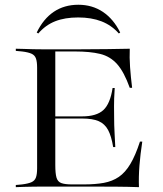

<svg xmlns="http://www.w3.org/2000/svg" viewBox="-20 -772 674 792"><path d="M162.1 -2.4Q137.9 -2.4 116.9 -2Q96 -1.6 78.2 -1.2Q60.5 -0.8 45.2 0V-8.9L71 -11.3Q96.8 -14.5 110.1 -20.6Q123.4 -26.6 128.2 -39.9Q133.1 -53.2 133.1 -78.2V-492.7Q133.1 -517.7 128.2 -531Q123.4 -544.4 110.1 -550.4Q96.8 -556.5 71 -559.7L45.2 -562.1V-571Q60.5 -571 78.2 -570.2Q96 -569.4 116.9 -569Q137.9 -568.5 162.1 -568.5H171.8H296.8Q368.5 -568.5 421 -569.4Q473.4 -570.2 515.3 -571Q513.7 -535.5 516.5 -495.2Q519.4 -454.8 525 -409.7H515.3Q491.9 -475 463.3 -507.3Q434.7 -539.5 393.1 -549.6Q351.6 -559.7 289.5 -559.7H208.1V-91.1Q208.1 -57.3 212.9 -39.9Q217.7 -22.6 232.7 -16.9Q247.6 -11.3 277.4 -11.3H325.8Q373.4 -11.3 408.5 -17.7Q443.5 -24.2 470.2 -42.3Q496.8 -60.5 517.7 -95.6Q538.7 -130.6 557.3 -187.9H566.9Q558.9 -135.5 555.2 -88.7Q551.6 -41.9 553.2 0Q510.5 -1.6 456 -2Q401.6 -2.4 327.4 -2.4H171.8ZM178.2 -283.1V-291.9H415.3V-283.1ZM446.8 -165.3Q439.5 -210.5 425.8 -235.9Q412.1 -261.3 387.1 -272.2Q362.1 -283.1 318.5 -283.1V-291.9Q378.2 -291.9 406.5 -318.1Q434.7 -344.4 444.4 -408.9H453.2Q450 -359.7 450.4 -333.9Q450.8 -308.1 450.8 -287.1Q450.8 -271.8 451.2 -256Q451.6 -240.3 452.8 -219Q454 -197.6 455.6 -165.3ZM303.2 -752.4Q360.5 -752.4 404.4 -723Q448.4 -693.5 475.8 -637.9L470.2 -633.9Q440.3 -667.7 398.8 -683.9Q357.3 -700 302.4 -700Q247.6 -700 207.7 -684.3Q167.7 -668.5 137.9 -633.9L131.5 -637.9Q158.9 -694.4 202 -723.4Q245.2 -752.4 303.2 -752.4Z"/></svg>

Font: Playfair 144pt SemiExpanded Light
Style: Regular
Weight: 300
Width: 6
Designer: Claus Eggers Sørensen
Foundry: Claus Eggers Sørensen
Version: Version 2.203